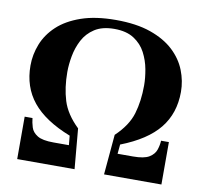

<svg xmlns="http://www.w3.org/2000/svg" viewBox="-76 -763 907 847"><g transform="rotate(10 377.0 -340.0)"><path d="M54 0V-190H89Q91 -170 97.5 -149Q104 -128 126.5 -114Q149 -100 199 -100H268L264 -142Q149 -187 94.5 -254Q40 -321 40 -417Q40 -466 58.5 -513Q77 -560 117 -597.5Q157 -635 221.5 -657.5Q286 -680 377 -680Q469 -680 533 -657.5Q597 -635 637 -597.5Q677 -560 695.5 -513Q714 -466 714 -417Q714 -321 660 -254Q606 -187 490 -142L486 -100H555Q605 -100 627.5 -114Q650 -128 657 -149Q664 -170 665 -190H700V0H443L459 -180Q515 -233 532 -290Q549 -347 549 -417Q549 -450 542 -488.5Q535 -527 517 -561.5Q499 -596 465 -618Q431 -640 377 -640Q323 -640 289 -618Q255 -596 237 -561.5Q219 -527 212 -488.5Q205 -450 205 -417Q205 -347 222.5 -290Q240 -233 295 -180L311 0Z"/></g></svg>

Font: Brygada 1918
Style: Regular
Weight: 400
Designer: Mateusz Machalski | Borys Kosmynka | Przemek Hoffer
Foundry: NIEPODLEGLA 2018
Version: Version 3.006